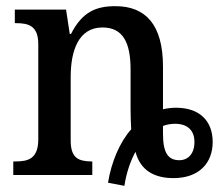

<svg xmlns="http://www.w3.org/2000/svg" viewBox="-20 -567 713 622"><path d="M330 25 383 35C389 -6 403 -47 419 -75C435 -14 481 10 542 10C625 10 669 -39 669 -107C669 -173 629 -218 550 -218C536 -218 520 -216 508 -213V-351C508 -488 451 -547 354 -547C293 -547 247 -530 210 -457H206L194 -536H28V-492H32C73 -492 104 -483 104 -424V-116C104 -53 72 -44 30 -44H23V0H279V-44H275C235 -45 209 -54 209 -112V-318C209 -402 234 -478 312 -478C379 -478 403 -428 403 -342V-213C403 -190 404 -167 405 -148C368 -107 340 -40 330 25ZM561 -48C525 -48 508 -71 508 -134V-159C519 -163 532 -166 547 -166C591 -166 610 -141 610 -107C610 -71 591 -48 561 -48Z"/></svg>

Font: Noto Serif SemiCondensed Medium
Style: Regular
Weight: 500
Width: 4
Designer: Monotype Design Team
Foundry: Monotype Imaging Inc.
Version: Version 2.014